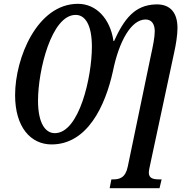

<svg xmlns="http://www.w3.org/2000/svg" viewBox="-20 -745 974 1005"><path d="M554 240H815L826 194H816C782 194 759 189 759 158C759 152 761 138 764 126L891 -467C901 -511 909 -562 909 -598C909 -676 874 -724 796 -722C684 -719 629 -644 577 -530H574C557 -648 483 -725 388 -725C175 -725 59 -442 59 -247C59 -79 141 11 250 11C437 11 531 -190 571 -372C603 -530 667 -643 742 -643C775 -643 790 -617 790 -582C790 -549 781 -506 769 -451L649 126C637 186 606 194 571 194H563ZM267 -48C218 -48 179 -99 179 -218C179 -376 249 -667 376 -667C426 -667 461 -615 461 -500C461 -343 395 -48 267 -48Z"/></svg>

Font: Noto Serif Condensed Semi
Style: Italic
Weight: 600
Width: 3
Italic angle: -12°
Designer: Monotype Design Team
Foundry: Monotype Imaging Inc.
Version: Version 1.901